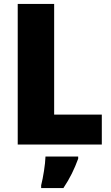

<svg xmlns="http://www.w3.org/2000/svg" viewBox="-20 -734 566 975"><path d="M70 0H497V-152H255V-714H70ZM377 72V61H211C210 100 199 168 189 207V221H302C336 170 357 126 377 72Z"/></svg>

Font: Noto Sans Telugu SemiCondensed Black
Style: Regular
Weight: 900
Width: 4
Designer: Jelle Bosma - Monotype Design Team
Foundry: Monotype Imaging Inc.
Version: Version 2.005